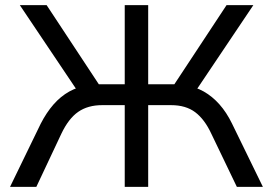

<svg xmlns="http://www.w3.org/2000/svg" viewBox="-20 -725 1059 745"><path d="M19 0 138 -245Q160 -288 187.5 -319.5Q215 -351 249 -370Q283 -389 324 -393L286 -364L57 -705H161L376 -379L353 -398H464V-705H555V-398H668L644 -379L859 -705H963L734 -364L697 -393Q737 -389 770.5 -370Q804 -351 831.5 -320Q859 -289 880 -246L1000 0H899L800 -206Q774 -262 737.5 -289.5Q701 -317 644 -317H555V0H464V-317H376Q321 -317 283.5 -291Q246 -265 218 -206L121 0Z"/></svg>

Font: Nunito Sans 7pt
Style: Regular
Weight: 400
Designer: Vernon Adams
Foundry: Vernon Adams
Version: Version 3.101;gftools[0.9.27]